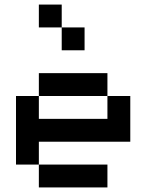

<svg xmlns="http://www.w3.org/2000/svg" viewBox="-20 -820 640 840"><path d="M450 0H150V-100H50V-400H150V-500H450V-400H550V-200H150V-100H450ZM150 -300H450V-400H150ZM150 -700V-800H250V-700H350V-600H250V-700Z"/></svg>

Font: Matrix Sans
Style: Regular
Weight: 400
Designer: Brad Neil
Version: Version 1.100